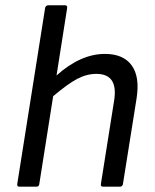

<svg xmlns="http://www.w3.org/2000/svg" viewBox="-20 -703 585 723"><path d="M53.2 0Q43.5 0 44.9 -9.8L149.9 -672.9Q150.4 -677.2 153.8 -680.2Q157.2 -683.1 161.1 -683.1H225.1Q234.4 -683.1 232.9 -672.9L192.9 -418.9Q283.7 -500 375 -500Q444.8 -500 476.1 -456.5Q507.3 -413.1 494.1 -331.1L442.9 -9.8Q442.4 -5.4 439.2 -2.7Q436 0 432.1 0H368.2Q358.4 0 359.9 -9.8L410.2 -327.1Q424.8 -424.8 342.8 -424.8Q306.6 -424.8 271.2 -406.2Q235.8 -387.7 180.2 -340.8L127.9 -9.8Q126.5 0 117.2 0Z"/></svg>

Font: Sofia Sans
Style: Italic
Weight: 400
Italic angle: -9°
Designer: Botio Nikoltchev, Ani Petrova
Foundry: lettersoup
Version: Version 4.100